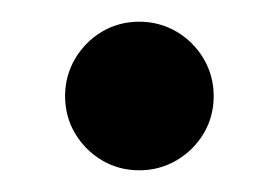

<svg xmlns="http://www.w3.org/2000/svg" viewBox="-20 -147 256 177"><path d="M108.5 10Q89.5 10 74 0.8Q58.5 -8.5 49.2 -24Q40 -39.5 40 -58.5Q40 -77 49.2 -92.8Q58.5 -108.5 74 -117.8Q89.5 -127 108.5 -127Q127 -127 142.8 -117.8Q158.5 -108.5 167.8 -92.8Q177 -77 177 -58.5Q177 -39.5 167.8 -24Q158.5 -8.5 142.8 0.8Q127 10 108.5 10Z"/></svg>

Font: Bodoni Moda 9pt Medium
Style: Regular
Weight: 500
Designer: Owen Earl
Foundry: indestructible type
Version: Version 2.005